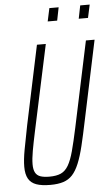

<svg xmlns="http://www.w3.org/2000/svg" viewBox="-59 -902 550 949"><g transform="rotate(-5 216.0 -427.5)"><path d="M152 8Q109 8 82.5 -1.5Q56 -11 43.5 -33Q31 -55 31 -92Q31 -127 40 -176Q49 -225 63 -295L146 -688H190L99 -263Q87 -207 80 -167.5Q73 -128 73 -101Q73 -75 81 -60Q89 -45 106 -39Q123 -33 151 -33Q186 -33 208 -43Q230 -53 245 -78.5Q260 -104 272 -148.5Q284 -193 299 -263L389 -688H432L349 -295Q334 -222 321.5 -170.5Q309 -119 294.5 -84Q280 -49 261.5 -29Q243 -9 216.5 -0.5Q190 8 152 8ZM363 -798 376 -863H423L409 -798ZM209 -798 223 -863H269L256 -798Z"/></g></svg>

Font: Saira ExtraCondensed ExtraLight
Style: Italic
Weight: 250
Width: 2
Italic angle: -12°
Designer: Hector Gatti with collaboration of the Omnibus-Type team
Foundry: Omnibus-Type
Version: Version 1.101